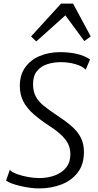

<svg xmlns="http://www.w3.org/2000/svg" viewBox="-20 -1047 550 1075"><path d="M197 8Q175 8 147.8 4.2Q120.5 0.5 93.5 -5.8Q66.5 -12 45.2 -20Q24 -28 14 -36L35 -96Q45 -83.5 73.2 -73Q101.5 -62.5 136 -56.2Q170.5 -50 199 -50Q247.5 -50 287.2 -64.8Q327 -79.5 350.5 -109Q374 -138.5 374 -183Q374 -231 345 -267.5Q316 -304 255 -343Q204.5 -376 167.8 -408.2Q131 -440.5 111 -478.2Q91 -516 91 -566Q91 -628 121.2 -670Q151.5 -712 202.5 -733.5Q253.5 -755 315 -755Q370 -755 412.5 -744.8Q455 -734.5 484 -714L460 -657Q440 -677.5 401 -688.2Q362 -699 320 -699Q279.5 -699 244.2 -687.5Q209 -676 187 -649Q165 -622 165 -576Q165 -535 180.5 -506.5Q196 -478 225.8 -454Q255.5 -430 298 -402Q346 -370.5 380 -341.2Q414 -312 432 -277.5Q450 -243 450 -196Q450 -127 415.8 -81.8Q381.5 -36.5 324 -14.2Q266.5 8 197 8ZM346 -961 183 -815 154 -843 322 -1027H389L488 -843L452 -817Z"/></svg>

Font: Merriweather Sans Variable Regular
Style: Italic
Weight: 300
Italic angle: -8°
Designer: Eben Sorkin
Foundry: Eben Sorkin
Version: Version 2.001